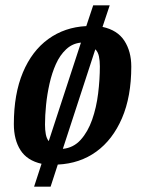

<svg xmlns="http://www.w3.org/2000/svg" viewBox="-20 -609 542 721"><path d="M108 92 136 6Q82 -6 57 -45Q32 -84 32 -143Q32 -256 66 -337Q100 -418 161.5 -462.5Q223 -507 304 -511L330 -589H392L365 -508Q421 -496 447 -456Q473 -416 473 -359Q473 -246 438 -165Q403 -84 341.5 -39.5Q280 5 197 9L170 92ZM163 -79 284 -449Q252 -446 228.5 -424Q205 -402 190 -368.5Q175 -335 166 -295Q157 -255 153 -215Q149 -175 149 -141Q149 -121 152 -105Q155 -89 163 -79ZM216 -50Q256 -54 283 -84Q310 -114 326 -159.5Q342 -205 348.5 -258Q355 -311 355 -360Q355 -381 351.5 -397.5Q348 -414 338 -424Z"/></svg>

Font: Manuale SemiBold
Style: Italic
Weight: 600
Italic angle: -11°
Designer: Eduardo Tunni / Pablo Cosgaya
Foundry: Eduardo Tunni / Pablo Cosgaya
Version: Version 1.002